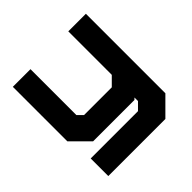

<svg xmlns="http://www.w3.org/2000/svg" viewBox="-185 -714 1088 1088"><g transform="rotate(-45 359.0 -170.0)"><path d="M165.5 0 62.5 -103V-540H204V-172L234.5 -141.5H457L507 -191.5V-540H648V97L545 200H87.5V59H466.5L507 18.5V-10L497 0Z"/></g></svg>

Font: Tourney Expanded Black
Style: Regular
Weight: 900
Width: 7
Designer: Tyler Finck
Foundry: Etcetera Type Co
Version: Version 1.010; ttfautohint (v1.8.3)